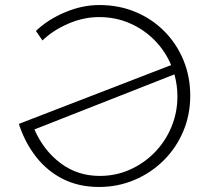

<svg xmlns="http://www.w3.org/2000/svg" viewBox="-20 -738 845 764"><path d="M375 -718Q453 -718 519 -690.5Q585 -663 634 -613.5Q683 -564 710 -498.5Q737 -433 737 -357Q737 -281 709 -215Q681 -149 631 -99.5Q581 -50 515 -22Q449 6 374 6Q294 6 231 -25.5Q168 -57 123.5 -114Q79 -171 55 -245L661 -479Q638 -534 596 -577Q554 -620 497.5 -645Q441 -670 374 -670Q312 -670 251 -643.5Q190 -617 149 -577L123 -615Q170 -660 238.5 -689Q307 -718 375 -718ZM686 -355Q686 -399 674 -442L117 -223Q153 -140 220.5 -89Q288 -38 377 -38Q441 -38 497 -63Q553 -88 595.5 -131.5Q638 -175 662 -232.5Q686 -290 686 -355Z"/></svg>

Font: Synthetic Light
Style: Regular
Weight: 300
Designer: Santiago Orozco
Foundry: Typemade
Version: Version 2.000; ttfautohint (v1.8.4.7-5d5b)